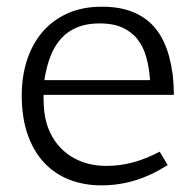

<svg xmlns="http://www.w3.org/2000/svg" viewBox="-20 -539 586 573"><path d="M109.9 -255.9Q109.9 -220.7 113.3 -198.2Q116.7 -175.8 123.5 -157.7Q134.3 -129.4 151.6 -108.2Q168.9 -86.9 191.7 -72.5Q214.4 -58.1 241 -51Q267.6 -43.9 296.4 -43.9Q337.9 -43.9 376.5 -54.2Q415 -64.5 456.5 -86.4L480.5 -46.4Q432.1 -15.6 383.3 -0.7Q334.5 14.2 282.7 14.2Q231.4 14.2 188 -2.4Q144.5 -19 112.5 -52.7Q80.6 -86.4 62.7 -137Q44.9 -187.5 44.9 -254.9Q44.9 -310.5 60.3 -358.6Q75.7 -406.7 105.7 -442.4Q135.7 -478 180.4 -498.5Q225.1 -519 284.2 -519Q321.8 -519 351.1 -511.5Q380.4 -503.9 402.6 -490.2Q424.8 -476.6 440.9 -457.8Q457 -439 467.8 -416.5Q478.5 -394 485.1 -369.1Q491.7 -344.2 495.1 -317.9Q497.1 -302.2 497.8 -286.9Q498.5 -271.5 499 -255.9ZM277.3 -469.2Q239.7 -469.2 211.7 -458Q183.6 -446.8 163.6 -425.3Q143.6 -403.8 131.1 -372.3Q118.7 -340.8 112.3 -299.8H427.7Q425.3 -337.4 416.5 -368.7Q407.7 -399.9 390.1 -422.1Q372.6 -444.3 345 -456.8Q317.4 -469.2 277.3 -469.2Z"/></svg>

Font: Twentytwelve Slab Light
Style: TwentytwelveSlab
Weight: 300
Designer: Domenico Catapano
Version: Version 1.00 2012